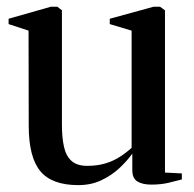

<svg xmlns="http://www.w3.org/2000/svg" viewBox="-20 -528 563 558"><path d="M419.5 8.5Q394.5 8.5 379.5 -0.5Q364.5 -9.5 364.5 -33.5V-81.5Q349.5 -60.5 326.8 -39.2Q304 -18 274.2 -4Q244.5 10 207.5 10Q130.5 10 97 -30.8Q63.5 -71.5 63.5 -162.5L63 -439L5 -458V-473.5L128 -508.5H146.5L160 -498V-165Q160 -128 166 -101.2Q172 -74.5 188 -60.2Q204 -46 233.5 -46Q263 -46 286.8 -53.2Q310.5 -60.5 329.2 -72.8Q348 -85 362.5 -98.5V-439L299 -458V-473.5L426.5 -508.5H445L459.5 -498V-26.5L508.5 -24V-6.5Q492 -2 470 3.2Q448 8.5 419.5 8.5Z"/></svg>

Font: Merriweather 144pt
Style: Regular
Weight: 400
Version: Version 2.100